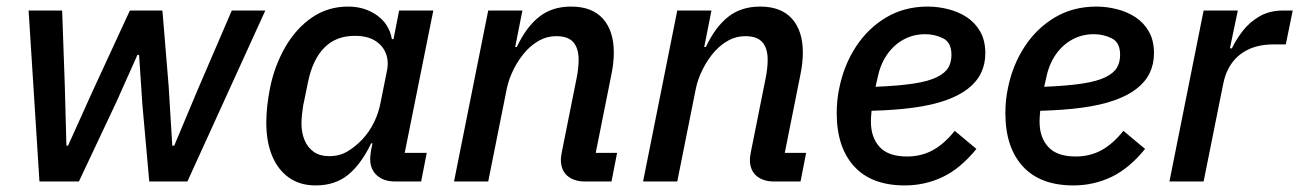

<svg xmlns="http://www.w3.org/2000/svg" viewBox="-20 -552 3952 584"><path d="M100 0 67 -520H169L177 -295L182 -109H187L260 -271L375 -520H474L493 -290L504 -109H510L580 -276L685 -520H787L550 0H434L413 -235L403 -385H398L335 -244L220 0Z M1261 0H1182Q1147 0 1126.5 -18.5Q1106 -37 1106 -68Q1106 -75 1107 -83Q1108 -91 1109 -97L1113 -116H1109Q1078 -52 1038.5 -20Q999 12 940 12Q892 12 858.5 -12Q825 -36 807.5 -78.5Q790 -121 790 -179Q790 -205 793 -231Q796 -257 801 -283Q815 -352 847.5 -408.5Q880 -465 928.5 -498.5Q977 -532 1039 -532Q1089 -532 1126.5 -505.5Q1164 -479 1172 -433H1177L1194 -520H1298L1211 -87H1278ZM981 -77Q1013 -77 1037 -91.5Q1061 -106 1081 -127Q1103 -150 1117.5 -179.5Q1132 -209 1138 -242L1157 -337Q1163 -366 1153.5 -390Q1144 -414 1120.5 -428.5Q1097 -443 1059 -443Q1002 -443 966.5 -407Q931 -371 917 -303L902 -230Q900 -218 898.5 -203Q897 -188 897 -176Q897 -148 906.5 -125.5Q916 -103 934.5 -90Q953 -77 981 -77Z M1465 0H1361L1465 -520H1569L1547 -409H1552Q1580 -469 1619.5 -500.5Q1659 -532 1717 -532Q1781 -532 1814 -495Q1847 -458 1847 -392Q1847 -376 1845 -358.5Q1843 -341 1839 -322L1792 -87H1857L1840 0H1759Q1726 0 1706 -17Q1686 -34 1686 -66Q1686 -72 1687 -78Q1688 -84 1689 -90L1734 -315Q1737 -330 1738.5 -344Q1740 -358 1740 -370Q1740 -405 1724 -423.5Q1708 -442 1672 -442Q1645 -442 1622.5 -430Q1600 -418 1581 -398Q1559 -374 1543 -342.5Q1527 -311 1521 -280Z M2040 0H1936L2040 -520H2144L2122 -409H2127Q2155 -469 2194.5 -500.5Q2234 -532 2292 -532Q2356 -532 2389 -495Q2422 -458 2422 -392Q2422 -376 2420 -358.5Q2418 -341 2414 -322L2367 -87H2432L2415 0H2334Q2301 0 2281 -17Q2261 -34 2261 -66Q2261 -72 2262 -78Q2263 -84 2264 -90L2309 -315Q2312 -330 2313.5 -344Q2315 -358 2315 -370Q2315 -405 2299 -423.5Q2283 -442 2247 -442Q2220 -442 2197.5 -430Q2175 -418 2156 -398Q2134 -374 2118 -342.5Q2102 -311 2096 -280Z M2732 12Q2631 12 2578 -46Q2525 -104 2525 -208Q2525 -228 2527 -247.5Q2529 -267 2533 -285Q2547 -354 2583.5 -410Q2620 -466 2675.5 -499Q2731 -532 2802 -532Q2833 -532 2864.5 -524Q2896 -516 2921 -499.5Q2946 -483 2961.5 -456Q2977 -429 2977 -390Q2977 -357 2964 -330Q2951 -303 2924 -282Q2897 -261 2855.5 -246.5Q2814 -232 2758.5 -224.5Q2703 -217 2631 -215Q2630 -206 2629.5 -197Q2629 -188 2629 -182Q2629 -134 2655.5 -105Q2682 -76 2739 -76Q2782 -76 2817 -95Q2852 -114 2884 -154L2950 -99Q2901 -39 2847 -13.5Q2793 12 2732 12ZM2794 -448Q2758 -448 2728 -431.5Q2698 -415 2677.5 -385Q2657 -355 2649 -314L2643 -288Q2715 -291 2760 -298Q2805 -305 2830 -317.5Q2855 -330 2864.5 -346.5Q2874 -363 2874 -385Q2874 -423 2848.5 -435.5Q2823 -448 2794 -448Z M3245 12Q3144 12 3091 -46Q3038 -104 3038 -208Q3038 -228 3040 -247.5Q3042 -267 3046 -285Q3060 -354 3096.5 -410Q3133 -466 3188.5 -499Q3244 -532 3315 -532Q3346 -532 3377.5 -524Q3409 -516 3434 -499.5Q3459 -483 3474.5 -456Q3490 -429 3490 -390Q3490 -357 3477 -330Q3464 -303 3437 -282Q3410 -261 3368.5 -246.5Q3327 -232 3271.5 -224.5Q3216 -217 3144 -215Q3143 -206 3142.5 -197Q3142 -188 3142 -182Q3142 -134 3168.5 -105Q3195 -76 3252 -76Q3295 -76 3330 -95Q3365 -114 3397 -154L3463 -99Q3414 -39 3360 -13.5Q3306 12 3245 12ZM3307 -448Q3271 -448 3241 -431.5Q3211 -415 3190.5 -385Q3170 -355 3162 -314L3156 -288Q3228 -291 3273 -298Q3318 -305 3343 -317.5Q3368 -330 3377.5 -346.5Q3387 -363 3387 -385Q3387 -423 3361.5 -435.5Q3336 -448 3307 -448Z M3641 0H3537L3641 -520H3745L3721 -405H3727Q3740 -432 3760.5 -458.5Q3781 -485 3811.5 -502.5Q3842 -520 3883 -520H3912L3891 -417H3856Q3810 -417 3778 -402Q3746 -387 3726.5 -359.5Q3707 -332 3700 -294Z"/></svg>

Font: IBM Plex Sans Medium
Style: Italic
Weight: 500
Italic angle: -11.31°
Designer: Mike Abbink, Paul van der Laan, Pieter van Rosmalen
Foundry: Bold Monday
Version: Version 3.201